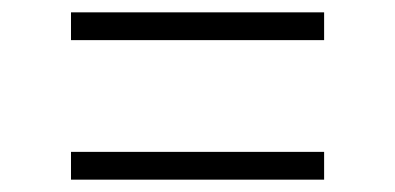

<svg xmlns="http://www.w3.org/2000/svg" viewBox="-20 -486 640 311"><path d="M95 -421V-466H505V-421ZM95 -195V-240H505V-195Z"/></svg>

Font: Pitagon Sans Mono Thin
Style: Regular
Weight: 100
Monospace: yes
Designer: Travis Tran
Foundry: Pitagon
Version: Version 1.001; ttfautohint (v1.8.4.7-5d5b);gftools[0.9.26]